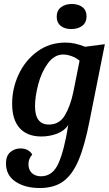

<svg xmlns="http://www.w3.org/2000/svg" viewBox="-20 -744 547 965"><path d="M180 201Q106 201 58 169Q10 137 10 77Q10 39 32 20.5Q54 2 83 2Q103 2 118.5 10Q134 18 142 33Q123 54 123 81Q123 110 140.5 126Q158 142 186 142Q245 142 274 76.5Q303 11 323 -115Q303 -86 266 -72Q229 -58 188 -58Q117 -58 79 -100Q41 -142 41 -223Q41 -300 74 -370.5Q107 -441 168 -485.5Q229 -530 309 -530Q334 -530 356.5 -525Q379 -520 408 -509L507 -522L431 -141Q406 -12 375 61Q344 134 298 167.5Q252 201 180 201ZM298 -470Q253 -470 220.5 -425.5Q188 -381 172 -319.5Q156 -258 156 -210Q156 -118 226 -118Q278 -118 305.5 -163.5Q333 -209 348 -279L380 -439Q362 -454 339.5 -462Q317 -470 298 -470ZM415 -662Q415 -631 393.5 -614.5Q372 -598 338 -598Q305 -598 285 -614Q265 -630 265 -660Q265 -691 286.5 -707.5Q308 -724 341 -724Q374 -724 394.5 -708Q415 -692 415 -662Z"/></svg>

Font: Sansita
Style: Italic
Weight: 400
Italic angle: -11°
Designer: Pablo Cosgaya
Foundry: Omnibus-Type
Version: Version 1.006